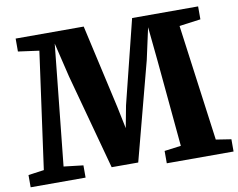

<svg xmlns="http://www.w3.org/2000/svg" viewBox="-80 -850 1188 957"><g transform="rotate(-10 514.0 -371.5)"><path d="M80 -73 161.5 -663 55.5 -677.5V-743H400L495.5 -319L518.5 -208L539.5 -319.5L645 -743H979V-677.5L871 -663L950.5 -74L1027.5 -62V0H689.5V-62.5L773.5 -73.5L733 -509L715.5 -684L680.5 -524L550 -28.5H415.5L284.5 -511.5L243 -684.5L225 -509L180 -73.5L278.5 -62V0H0.5V-62Z"/></g></svg>

Font: Merriweather 28pt Black
Style: Regular
Weight: 900
Version: Version 2.100